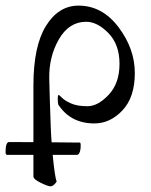

<svg xmlns="http://www.w3.org/2000/svg" viewBox="-52 -443 539 686"><path d="M67.4 187.5V110.4Q20 110.4 -27.3 110.4Q-28.3 110.4 -30.3 107.9Q-32.2 105.5 -32.2 101.6Q-32.2 64.5 -19.5 64.5L67.4 64.9V-137.7Q67.4 -278.3 112.3 -350.6Q157.2 -422.9 228.5 -422.9Q313.5 -422.9 371.6 -345.7Q429.7 -268.6 429.7 -182.1Q429.7 -95.7 385.7 -48.8Q341.8 -2 285.2 -2Q200.2 -2 156.2 -69.3Q154.3 -77.1 154.3 -90.3Q154.3 -103.5 157.2 -103.5Q160.2 -103.5 169.4 -93.8Q178.7 -84 201.2 -73.7Q223.6 -63.5 260.7 -63.5Q297.9 -63.5 336.4 -104.5Q375 -145.5 375 -214.8Q375 -284.2 335.4 -324.7Q295.9 -365.2 255.9 -365.2Q194.3 -365.2 158.2 -302.2Q122.1 -239.3 124 -160.2Q124 -141.6 126 -86.9Q127.9 -32.2 128.9 -1Q129.9 30.3 132.3 65.4L230.5 66.4Q236.3 63.5 236.3 76.2Q236.3 103 226.6 109.4L222.7 110.4H136.2Q144 189.5 150.4 206.1Q138.7 222.7 128.9 222.7Q119.1 222.7 93.3 210Q67.4 197.3 67.4 187.5Z"/></svg>

Font: CrimsonText-Roman
Style: Roman
Weight: 400
Version: Version 0.13